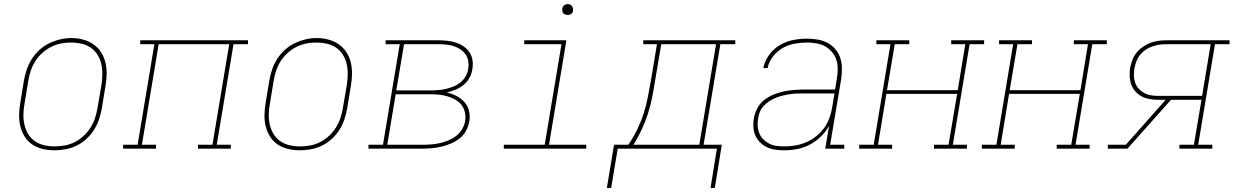

<svg xmlns="http://www.w3.org/2000/svg" viewBox="-20 -727 6040 939"><path d="M246 8Q217 8 189 1.5Q161 -5 138.5 -20Q116 -35 101 -58.5Q86 -82 79.5 -109Q73 -136 73.5 -165Q74 -194 79 -223L97 -333Q102 -361 111 -387.5Q120 -414 135.5 -438.5Q151 -463 173 -483Q195 -503 221 -515.5Q247 -528 274.5 -534.5Q302 -541 329 -541Q358 -541 386 -533.5Q414 -526 436.5 -510.5Q459 -495 474 -472Q489 -449 495.5 -421.5Q502 -394 501.5 -365Q501 -336 496 -307L478 -197Q473 -169 464 -142.5Q455 -116 439.5 -91.5Q424 -67 402 -47Q380 -27 354 -14.5Q328 -2 300.5 3Q273 8 246 8ZM246 -11Q271 -11 296.5 -15.5Q322 -20 345.5 -32Q369 -44 389 -62.5Q409 -81 423 -103.5Q437 -126 445 -150.5Q453 -175 457 -200L476 -310Q480 -336 480.5 -362.5Q481 -389 475.5 -413.5Q470 -438 457 -459Q444 -480 423.5 -494Q403 -508 378 -513.5Q353 -519 326 -519Q301 -519 276.5 -514Q252 -509 228.5 -497Q205 -485 185 -466.5Q165 -448 151.5 -426Q138 -404 130 -379.5Q122 -355 118 -330L100 -220Q95 -194 94.5 -168Q94 -142 99.5 -117.5Q105 -93 117.5 -72Q130 -51 150 -37Q170 -23 195 -17Q220 -11 246 -11Z M582 0V-19H653L735 -511H666V-530H1193V-511H1122L1040 -19H1109V0H948V-19H1019L1101 -511H756L674 -19H743V0Z M1446 8Q1417 8 1389 1.5Q1361 -5 1338.5 -20Q1316 -35 1301 -58.5Q1286 -82 1279.5 -109Q1273 -136 1273.5 -165Q1274 -194 1279 -223L1297 -333Q1302 -361 1311 -387.5Q1320 -414 1335.5 -438.5Q1351 -463 1373 -483Q1395 -503 1421 -515.5Q1447 -528 1474.5 -534.5Q1502 -541 1529 -541Q1558 -541 1586 -533.5Q1614 -526 1636.5 -510.5Q1659 -495 1674 -472Q1689 -449 1695.5 -421.5Q1702 -394 1701.5 -365Q1701 -336 1696 -307L1678 -197Q1673 -169 1664 -142.5Q1655 -116 1639.5 -91.5Q1624 -67 1602 -47Q1580 -27 1554 -14.5Q1528 -2 1500.5 3Q1473 8 1446 8ZM1446 -11Q1471 -11 1496.5 -15.5Q1522 -20 1545.5 -32Q1569 -44 1589 -62.5Q1609 -81 1623 -103.5Q1637 -126 1645 -150.5Q1653 -175 1657 -200L1676 -310Q1680 -336 1680.5 -362.5Q1681 -389 1675.5 -413.5Q1670 -438 1657 -459Q1644 -480 1623.5 -494Q1603 -508 1578 -513.5Q1553 -519 1526 -519Q1501 -519 1476.5 -514Q1452 -509 1428.5 -497Q1405 -485 1385 -466.5Q1365 -448 1351.5 -426Q1338 -404 1330 -379.5Q1322 -355 1318 -330L1300 -220Q1295 -194 1294.5 -168Q1294 -142 1299.5 -117.5Q1305 -93 1317.5 -72Q1330 -51 1350 -37Q1370 -23 1395 -17Q1420 -11 1446 -11Z M1782 0V-19H1853L1935 -511H1866V-530H2124Q2146 -530 2168 -527.5Q2190 -525 2210 -518.5Q2230 -512 2247.5 -500Q2265 -488 2276.5 -470.5Q2288 -453 2291 -431.5Q2294 -410 2290 -388Q2287 -367 2276 -346.5Q2265 -326 2247 -311.5Q2229 -297 2208 -288.5Q2187 -280 2165 -275Q2190 -269 2212.5 -257.5Q2235 -246 2251.5 -227.5Q2268 -209 2274 -183.5Q2280 -158 2275 -132Q2271 -109 2259 -87Q2247 -65 2227 -49.5Q2207 -34 2184 -24.5Q2161 -15 2137.5 -9.5Q2114 -4 2090.5 -2Q2067 0 2044 0ZM1918 -285H2088Q2107 -285 2125.5 -286.5Q2144 -288 2162.5 -292.5Q2181 -297 2199 -304.5Q2217 -312 2232.5 -324.5Q2248 -337 2257.5 -354.5Q2267 -372 2270 -391Q2273 -410 2270 -428.5Q2267 -447 2256.5 -461.5Q2246 -476 2231 -486Q2216 -496 2198.5 -501.5Q2181 -507 2162 -509Q2143 -511 2124 -511H1956ZM1874 -19H2044Q2065 -19 2086 -20.5Q2107 -22 2128.5 -26.5Q2150 -31 2171 -39.5Q2192 -48 2210 -61.5Q2228 -75 2239.5 -94.5Q2251 -114 2255 -135Q2258 -157 2253.5 -178Q2249 -199 2236.5 -214.5Q2224 -230 2206 -240Q2188 -250 2168 -256Q2148 -262 2126.5 -264Q2105 -266 2083 -266H1915Z M2444 0V-19H2644L2726 -511H2544V-530H2750L2665 -19H2847V0ZM2756 -654Q2750 -654 2744 -656Q2738 -658 2734.5 -663Q2731 -668 2730 -674Q2729 -680 2730 -686Q2731 -691 2733.5 -695Q2736 -699 2739.5 -701.5Q2743 -704 2747.5 -705.5Q2752 -707 2756 -707Q2763 -707 2768.5 -704.5Q2774 -702 2777.5 -697Q2781 -692 2782 -686Q2783 -680 2782 -674Q2782 -669 2779.5 -665Q2777 -661 2773 -658.5Q2769 -656 2765 -655Q2761 -654 2756 -654Z M3455 192 3486 0H3001L2969 192H2948L2983 -19H3053Q3077 -54 3096 -93Q3115 -132 3127.5 -171Q3140 -210 3148 -250.5Q3156 -291 3163 -331L3193 -511H3126V-530H3576V-511H3503L3421 -19H3510L3476 192ZM3400 -19 3482 -511H3214L3183 -328Q3177 -288 3169 -248.5Q3161 -209 3148.5 -170Q3136 -131 3118 -92.5Q3100 -54 3078 -19Z M3815 8Q3793 8 3771.5 5Q3750 2 3731 -7Q3712 -16 3697.5 -30.5Q3683 -45 3674.5 -64Q3666 -83 3664.5 -105Q3663 -127 3667 -149Q3671 -173 3683.5 -197Q3696 -221 3717 -237.5Q3738 -254 3762 -264Q3786 -274 3811.5 -279.5Q3837 -285 3861.5 -287Q3886 -289 3911 -289H4064L4073 -344Q4077 -368 4077 -391Q4077 -414 4070 -435Q4063 -456 4048.5 -473Q4034 -490 4015 -500.5Q3996 -511 3973 -515Q3950 -519 3927 -519Q3897 -519 3866.5 -513.5Q3836 -508 3808.5 -492.5Q3781 -477 3760.5 -451Q3740 -425 3734 -394H3713Q3720 -429 3741.5 -458.5Q3763 -488 3794 -506.5Q3825 -525 3859.5 -531.5Q3894 -538 3927 -538Q3953 -538 3979 -533.5Q4005 -529 4027 -517.5Q4049 -506 4065 -487Q4081 -468 4089 -444.5Q4097 -421 4097.5 -394.5Q4098 -368 4094 -341L4040 -19H4109V0H4016L4035 -112Q4019 -83 3994.5 -59Q3970 -35 3940 -19.5Q3910 -4 3878.5 2Q3847 8 3815 8ZM3816 -11Q3843 -11 3869.5 -15.5Q3896 -20 3922 -31Q3948 -42 3971 -60Q3994 -78 4010.5 -101Q4027 -124 4036.5 -150Q4046 -176 4050 -203L4061 -270H3911Q3894 -270 3877.5 -269.5Q3861 -269 3844 -266.5Q3827 -264 3810 -260Q3793 -256 3776.5 -249.5Q3760 -243 3744.5 -233.5Q3729 -224 3716.5 -211Q3704 -198 3697 -181.5Q3690 -165 3688 -148Q3684 -129 3685.5 -110Q3687 -91 3694 -74Q3701 -57 3714 -44.5Q3727 -32 3743 -24Q3759 -16 3778 -13.5Q3797 -11 3816 -11Z M4182 0V-19H4253L4335 -511H4266V-530H4427V-511H4356L4318 -286H4664L4701 -511H4632V-530H4793V-511H4722L4640 -19H4709V0H4548V-19H4619L4661 -268H4315L4274 -19H4343V0Z M4782 0V-19H4853L4935 -511H4866V-530H5027V-511H4956L4918 -286H5264L5301 -511H5232V-530H5393V-511H5322L5240 -19H5309V0H5148V-19H5219L5261 -268H4915L4874 -19H4943V0Z M5398 0V-19H5486L5681 -239H5644Q5623 -239 5602.5 -242.5Q5582 -246 5564.5 -255Q5547 -264 5533.5 -279Q5520 -294 5513 -312.5Q5506 -331 5505 -352.5Q5504 -374 5507 -395Q5511 -414 5518 -433.5Q5525 -453 5538.5 -469.5Q5552 -486 5569.5 -498Q5587 -510 5606.5 -517.5Q5626 -525 5646 -527.5Q5666 -530 5685 -530H5993V-511H5922L5840 -19H5909V0H5748V-19H5819L5856 -239H5707L5494 0ZM5644 -258H5859L5901 -511H5685Q5668 -511 5650.5 -508.5Q5633 -506 5615.5 -500Q5598 -494 5582.5 -483.5Q5567 -473 5555.5 -458.5Q5544 -444 5537.5 -426.5Q5531 -409 5528 -392Q5525 -374 5525.5 -356Q5526 -338 5532 -321.5Q5538 -305 5549.5 -292.5Q5561 -280 5576 -272Q5591 -264 5608.5 -261Q5626 -258 5644 -258Z"/></svg>

Font: Iosevka Slab ThExObl
Style: Regular
Weight: 100
Width: 7
Italic angle: -9°
Monospace: yes
Designer: Belleve Invis
Foundry: Belleve Invis
Version: Version 11.1.1; ttfautohint (v1.8.3)